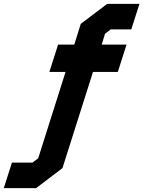

<svg xmlns="http://www.w3.org/2000/svg" viewBox="-128 -770 740 990"><path d="M-108.5 200 -66.5 68.5H39.5L69 46L210 -399H126.5L171.5 -540H255L288.5 -647L424.5 -750H591L549 -618.5H443L413.5 -596L396.5 -540H524.5L479.5 -399H351.5L194 97L58 200ZM-27 135.5H44L132.5 68.5L303 -470H441.5H303L350.5 -618L437.5 -685H509.5H437.5L350.5 -618L303 -470H212.5H303L132.5 68.5L44 135.5H-27Z"/></svg>

Font: Tourney Black
Style: Italic
Weight: 900
Italic angle: -12°
Version: Version 1.015